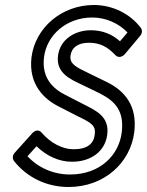

<svg xmlns="http://www.w3.org/2000/svg" viewBox="-20 -711 588 768"><path d="M90 -86 126 -126C166 -88 214 -64 268 -64C344 -64 401 -106 409 -173C418 -244 365 -268 318 -292L242 -331C192 -356 146 -399 156 -482C167 -571 246 -641 349 -641C403 -641 455 -618 490 -581L460 -546C428 -574 391 -590 343 -590C279 -590 220 -553 212 -488C203 -418 264 -393 306 -373L382 -336C442 -305 477 -266 467 -182C456 -90 380 -13 260 -13C195 -13 134 -39 90 -86ZM38 -99C30 -90 29 -76 36 -67C88 -1 167 37 254 37C399 37 502 -62 517 -182C530 -288 479 -347 409 -382L333 -419C283 -443 258 -456 262 -488C266 -519 289 -540 336 -540C379 -540 410 -524 441 -491C455 -476 472 -486 479 -494L541 -568C549 -577 550 -591 543 -600C500 -656 431 -691 355 -691C228 -691 121 -601 106 -482C93 -373 157 -314 215 -285L291 -246C344 -220 364 -210 359 -173C355 -138 332 -114 274 -114C229 -114 181 -140 147 -180C133 -197 116 -186 109 -178Z"/></svg>

Font: Falling Sky
Style: CondOuObl
Weight: 400
Designer: Paul D. Hunt
Foundry: Adobe Systems Incorporated
Version: Version 1.02